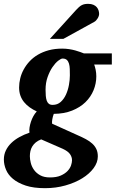

<svg xmlns="http://www.w3.org/2000/svg" viewBox="-51 -754 604 1003"><path d="M325.2 83Q325.2 65.9 314.5 50.8Q303.7 35.6 275.9 22.9L164.1 -25.9Q147.5 -19.5 136.2 -10.3Q125 -1 117.9 10.5Q110.8 22 107.9 35.2Q105 48.3 105 62Q105 78.1 109.9 97.4Q114.7 116.7 126.7 133.5Q138.7 150.4 158.9 161.6Q179.2 172.9 210 172.9Q244.1 172.9 266.4 163.1Q288.6 153.3 301.8 139.4Q314.9 125.5 320.1 110.1Q325.2 94.7 325.2 83ZM314 -359.9Q314 -377.4 313.5 -393.6Q313 -409.7 309.3 -421.9Q305.7 -434.1 297.9 -441.2Q290 -448.2 275.9 -448.2Q267.6 -448.2 252.7 -436.5Q237.8 -424.8 223.1 -403.3Q208.5 -381.8 197.8 -351.8Q187 -321.8 187 -285.2Q187 -267.6 188.2 -253.2Q189.5 -238.8 193.1 -228.3Q196.8 -217.8 204.1 -211.9Q211.4 -206.1 224.1 -206.1Q249 -206.1 266.1 -221.4Q283.2 -236.8 293.7 -260Q304.2 -283.2 309.1 -310.1Q314 -336.9 314 -359.9ZM440.9 -417Q445.3 -405.8 448.7 -389.4Q452.1 -373 452.1 -355Q452.1 -317.9 437.7 -282.7Q423.3 -247.6 395.3 -220.2Q367.2 -192.9 325.7 -176.3Q284.2 -159.7 230 -159.2Q224.6 -145 222.2 -130.6Q219.7 -116.2 221.2 -107.9L354 -47.9Q377.9 -37.6 397.5 -27.1Q417 -16.6 430.9 -3.9Q444.8 8.8 452.4 24.9Q460 41 460 63Q460 94.7 438 124.5Q416 154.3 378.4 177.5Q340.8 200.7 290.8 214.8Q240.7 229 184.1 229Q124.5 229 83.7 215.6Q43 202.1 17.3 180.9Q-8.3 159.7 -19.5 132.8Q-30.8 106 -30.8 79.1Q-30.8 53.7 -20.5 32.2Q-10.3 10.7 7.8 -6.8Q25.9 -24.4 50.3 -37.8Q74.7 -51.3 103 -61Q101.1 -72.8 103.3 -87.6Q105.5 -102.5 110.6 -117.9Q115.7 -133.3 123.5 -147.5Q131.3 -161.6 141.1 -171.9Q121.1 -181.2 104.2 -193.1Q87.4 -205.1 75 -220.2Q62.5 -235.4 55.7 -254.4Q48.8 -273.4 48.8 -296.9Q48.8 -320.3 54.7 -344.5Q60.5 -368.7 72.8 -391.1Q85 -413.6 103.3 -433.3Q121.6 -453.1 146.7 -468Q171.9 -482.9 203.6 -491.5Q235.4 -500 273.9 -500Q293 -500 310.3 -497.3Q327.6 -494.6 342.3 -490.5Q356.9 -486.3 368.4 -482.2Q379.9 -478 387.2 -475.1H533.2V-417ZM466.8 -681.2Q466.8 -676.3 464.8 -670.2Q462.9 -664.1 459.2 -658.2Q455.6 -652.3 450.9 -647.2Q446.3 -642.1 440.4 -639.2L279.8 -550.8H209.5L346.7 -702.1Q355 -711.4 362.1 -717.5Q369.1 -723.6 376.5 -727.3Q383.8 -731 391.6 -732.4Q399.4 -733.9 409.7 -733.9Q425.8 -733.9 436.8 -729Q447.8 -724.1 454.3 -716.6Q460.9 -709 463.9 -699.5Q466.8 -689.9 466.8 -681.2Z"/></svg>

Font: Charis SIL
Style: Bold Italic
Weight: 700
Italic angle: -11°
Foundry: SIL International
Version: Version 4.112